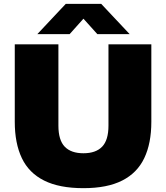

<svg xmlns="http://www.w3.org/2000/svg" viewBox="-20 -971 866 1001"><path d="M415 10Q289 10 209.8 -29.8Q130.5 -69.5 93.8 -146.8Q57 -224 57 -336V-740H284.5V-316Q284.5 -240.5 317.5 -206.2Q350.5 -172 415 -172Q479.5 -172 512.5 -206.2Q545.5 -240.5 545.5 -316V-740H769V-336Q769 -224 732.2 -146.8Q695.5 -69.5 617.2 -29.8Q539 10 415 10ZM174.5 -793 323 -951H507.5L656 -793H487.5L398 -892.5H432L343 -793Z"/></svg>

Font: Encode Sans SemiExpanded Black
Style: Regular
Weight: 900
Width: 6
Designer: Multiple Designers
Foundry: Impallari Type
Version: Version 3.002